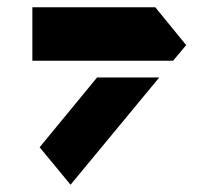

<svg xmlns="http://www.w3.org/2000/svg" viewBox="-20 -753 584 528"><path d="M69 -733H407L492 -629L456 -586H286H69ZM247 -540H418L174 -245L89 -348Z"/></svg>

Font: PatchStencil
Style: Regular
Weight: 400
Version: Version 1.1